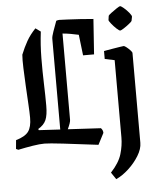

<svg xmlns="http://www.w3.org/2000/svg" viewBox="-61 -702 783 940"><g transform="rotate(-5 330.5 -232.0)"><path d="M167 -563Q159 -498 158.5 -432.5Q158 -367 160 -307.5Q162 -248 162 -199Q162 -153 151.5 -129Q141 -105 113 -89L115 -83L220 -77V-523Q220 -534 228.5 -558Q237 -582 247 -609Q256 -612 262 -612Q272 -612 300.5 -610.5Q329 -609 364 -607Q399 -605 429 -602L417 -429H363L351 -531Q334 -535 311 -539Q288 -543 272 -544V-120Q272 -107 257 -75L419 -66Q429 -56 429 -42L400 14Q297 1 228 -7Q159 -15 137 -15Q114 -15 79.5 -9.5Q45 -4 7 4L-4 -1L0 -44Q45 -57 61.5 -79.5Q78 -102 78 -147Q78 -172 75.5 -214Q73 -256 70.5 -303.5Q68 -351 66.5 -392.5Q65 -434 67 -458Q81 -493 98 -523Q115 -553 142 -581ZM505 -611Q506 -614 519 -624Q532 -634 546.5 -643.5Q561 -653 564 -653Q569 -653 582.5 -641.5Q596 -630 607.5 -616Q619 -602 618 -596L614 -576Q613 -573 600 -562.5Q587 -552 573 -543Q559 -534 555 -534Q550 -534 537 -546Q524 -558 513 -572Q502 -586 502 -590ZM472 189 449 155Q490 111 502.5 69.5Q515 28 515 -13V-392L467 -402V-441Q467 -441 480.5 -443.5Q494 -446 512.5 -449Q531 -452 546.5 -454.5Q562 -457 565 -457Q569 -457 578.5 -449.5Q588 -442 596.5 -433Q605 -424 605 -419V22Q605 52 584.5 85.5Q564 119 533.5 147Q503 175 472 189Z"/></g></svg>

Font: Grenze Gotisch
Style: Regular
Weight: 400
Designer: Renata Polastri
Foundry: Omnibus-Type
Version: Version 1.001